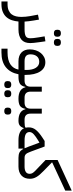

<svg xmlns="http://www.w3.org/2000/svg" viewBox="758 -1610 1031 2708"><g transform="rotate(90 1274.0 -255.5)"><path d="M-60 154H-23Q32 154 67 138Q102 122 122 95.5Q142 69 150 33.5Q158 -2 158 -41Q158 -70 155 -101.5Q152 -133 147 -162L126 -275L196 -289L209 -213Q215 -178 218.5 -147Q222 -116 224 -86H319V-20L299 0H223Q219 49 204.5 92.5Q190 136 161.5 169Q133 202 87.5 221Q42 240 -23 240H-60Z M299 -66 319 -86H334Q400 -86 429.5 -102.5Q459 -119 459 -166Q459 -184 456.5 -212Q454 -240 446 -286L432 -369L502 -380L514 -297Q521 -248 524 -217Q527 -186 527 -166Q527 -82 477.5 -41Q428 0 334 0H299ZM512 -500Q492 -500 480 -511.5Q468 -523 468 -549Q468 -575 480 -586.5Q492 -598 512 -598H523Q543 -598 555 -586.5Q567 -575 567 -549Q567 -523 555 -511.5Q543 -500 523 -500ZM383 -500Q363 -500 351 -511.5Q339 -523 339 -549Q339 -575 351 -586.5Q363 -598 383 -598H394Q414 -598 426 -586.5Q438 -575 438 -549Q438 -523 426 -511.5Q414 -500 394 -500Z M606 154H659Q768 154 827.5 113.5Q887 73 901 0H784Q704 0 660 -42Q616 -84 616 -160Q616 -205 629.5 -245Q643 -285 667 -314.5Q691 -344 724.5 -361.5Q758 -379 798 -379Q881 -379 928.5 -305Q976 -231 976 -97V-86H1022V-20L1002 0H967Q945 115 868.5 177.5Q792 240 659 240H606ZM686 -170Q686 -126 709.5 -106Q733 -86 784 -86H906V-117Q906 -198 875.5 -245.5Q845 -293 792 -293Q741 -293 713.5 -259Q686 -225 686 -170Z M1002 -66 1022 -86H1057Q1142 -86 1142 -171V-329H1212V-171Q1212 -86 1297 -86H1332V-20L1312 0Q1174 0 1150 -98H1145Q1134 -43 1102 -21.5Q1070 0 1002 0ZM1236 200Q1216 200 1204 188.5Q1192 177 1192 151Q1192 125 1204 113.5Q1216 102 1236 102H1247Q1267 102 1279 113.5Q1291 125 1291 151Q1291 177 1279 188.5Q1267 200 1247 200ZM1107 200Q1087 200 1075 188.5Q1063 177 1063 151Q1063 125 1075 113.5Q1087 102 1107 102H1118Q1138 102 1150 113.5Q1162 125 1162 151Q1162 177 1150 188.5Q1138 200 1118 200Z M1312 -66 1332 -86H1367Q1452 -86 1452 -171V-329H1522V-171Q1522 -86 1607 -86H1642V-20L1622 0Q1484 0 1460 -98H1455Q1444 -43 1412 -21.5Q1380 0 1312 0ZM1481 200Q1461 200 1449 188.5Q1437 177 1437 151Q1437 125 1449 113.5Q1461 102 1481 102H1492Q1512 102 1524 113.5Q1536 125 1536 151Q1536 177 1524 188.5Q1512 200 1492 200Z M1622 -66 1642 -86Q1675 -86 1692.5 -89Q1710 -92 1721 -101Q1718 -112 1717 -123Q1716 -134 1716 -147Q1716 -201 1751.5 -245.5Q1787 -290 1859 -337L1908 -369H1986L2057 -176Q2067 -149 2075.5 -131.5Q2084 -114 2094.5 -104Q2105 -94 2117.5 -90Q2130 -86 2147 -86H2166V-20L2146 0Q2099 0 2071 -13.5Q2043 -27 2021 -67L2015 -65V0H1896Q1767 0 1730 -75H1726Q1713 -37 1690 -18.5Q1667 0 1622 0ZM1782 -156Q1782 -120 1811 -103Q1840 -86 1902 -86H2011Q2000 -109 1987 -145L1931 -296L1893 -273Q1848 -246 1815 -217Q1782 -188 1782 -156Z M2146 -66 2166 -86H2269Q2317 -86 2344 -103.5Q2371 -121 2371 -158Q2371 -178 2362 -195Q2353 -212 2330 -235L2176 -382V-552L2608 -751V-660L2211 -476V-471L2329 -356Q2360 -326 2381.5 -301Q2403 -276 2416 -253Q2429 -230 2435 -208Q2441 -186 2441 -161Q2441 -85 2395.5 -42.5Q2350 0 2269 0H2146Z"/></g></svg>

Font: IBM Plex Sans Arabic
Style: Regular
Weight: 400
Designer: Mike Abbink, Paul van der Laan, Pieter van Rosmalen, Wael Morcos, Khajak Apelian
Foundry: Bold Monday
Version: Version 1.005